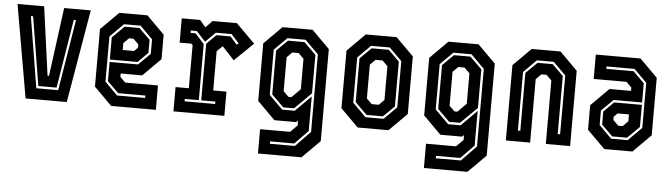

<svg xmlns="http://www.w3.org/2000/svg" viewBox="-47 -725 3874 1110"><g transform="rotate(5 1890.5 -170.0)"><path d="M109 0 15 -540H169.5L224 -142H232.5L285.5 -540H440L348 0ZM165.5 -64H292.5L360 -477H347L282 -78H176L111 -477H98Z M769 -540 872 -437V-294.5L769 -191.5H644V-172L674.5 -141.5H865V0H605.5L502.5 -103V-437L605.5 -540ZM734.5 -477H638.5L560.5 -399V-137L634.5 -63H797.5V-77H639.5L574.5 -141V-252.5H739.5L807.5 -319.5V-404ZM729.5 -463 793.5 -400V-324.5L735.5 -266.5H574.5V-395L643.5 -463ZM700 -398.5H674.5L644 -368V-328H710L731 -349V-368Z M967 0V-141H1044V-391.5L1036.5 -399H968V-540H1074.5L1108.5 -500L1147 -540H1288L1397.5 -430.5L1288.5 -324.5L1219.5 -398.5H1216L1185.5 -368V-140.5H1262.5V0ZM1026 -63.5H1203.5V-77.5H1121.5V-406L1176 -460.5H1258L1298 -415.5L1308 -424.5L1263 -474.5H1171.5L1114 -417L1061 -474.5H1026V-460.5H1055L1107.5 -403V-77.5H1026Z M1475 200V59H1649L1689.5 18.5V-10L1679.5 0H1553L1450 -103V-437L1553 -540H1727.5L1830.5 -437V97L1727.5 200ZM1538.5 138H1684L1770 49V-401L1692 -479H1586.5L1513.5 -406V-143.5L1592.5 -64.5H1665L1756 -155.5V45L1679 124H1538.5ZM1597.5 -78.5 1527.5 -147.5V-402L1591.5 -465H1687L1756 -397V-173.5L1660 -78.5ZM1622 -141.5H1639.5L1689.5 -191.5V-368.5L1658.5 -399H1622L1591.5 -368.5V-172Z M2036 0 1933 -103V-437L2036 -540H2215L2318 -437V-103L2215 0ZM2076 -63H2181L2254 -136V-404L2181 -477H2072L1998 -403V-141ZM2081 -77 2012 -145V-399L2077 -463H2176L2240 -400V-140L2176 -77ZM2105 -141.5H2146L2176.5 -172V-368L2146 -398.5H2105L2074.5 -368V-172Z M2438 200V59H2612L2652.5 18.5V-10L2642.5 0H2516L2413 -103V-437L2516 -540H2690.5L2793.5 -437V97L2690.5 200ZM2501.5 138H2647L2733 49V-401L2655 -479H2549.5L2476.5 -406V-143.5L2555.5 -64.5H2628L2719 -155.5V45L2642 124H2501.5ZM2560.5 -78.5 2490.5 -147.5V-402L2554.5 -465H2650L2719 -397V-173.5L2623 -78.5ZM2585 -141.5H2602.5L2652.5 -191.5V-368.5L2621.5 -399H2585L2554.5 -368.5V-172Z M2896 0V-437L2999 -540H3166L3269 -437V0H3128V-368L3097.5 -398.5H3067.5L3037 -368V0ZM2960.5 -63H2974.5V-399L3039.5 -463H3127.5L3191.5 -400V-63H3205.5V-404L3132.5 -477H3034.5L2960.5 -403Z M3467 0 3364 -103V-245.5L3467 -348.5H3592V-368L3561.5 -398.5H3371V-540H3630.5L3733.5 -437V-103L3630.5 0ZM3501.5 -63H3597.5L3675.5 -141V-403L3601.5 -477H3438.5V-463H3596.5L3661.5 -399V-287.5H3496.5L3428.5 -220.5V-136ZM3506.5 -77 3442.5 -140V-215.5L3500.5 -273.5H3661.5V-145L3592.5 -77ZM3536 -141.5H3561.5L3592 -172V-212H3526L3505 -191V-172Z"/></g></svg>

Font: Tourney Condensed Regular
Style: Bold
Weight: 700
Width: 3
Designer: Tyler Finck
Foundry: Etcetera Type Co
Version: Version 1.010; ttfautohint (v1.8.3)